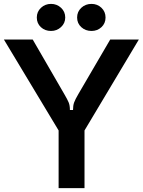

<svg xmlns="http://www.w3.org/2000/svg" viewBox="-21 -966 733 986"><path d="M280 0V-296L-1 -763H147L309 -483Q326 -454 332 -439Q338 -424 338 -401H354Q354 -424 359.5 -439.5Q365 -455 382 -484L545 -763H692L413 -296V0ZM168 -876Q168 -906 189.5 -926Q211 -946 241 -946Q271 -946 292.5 -926Q314 -906 314 -876Q314 -847 292.5 -827Q271 -807 241 -807Q210 -807 189 -826.5Q168 -846 168 -876ZM375 -876Q375 -906 396.5 -926Q418 -946 449 -946Q479 -946 500 -926Q521 -906 521 -876Q521 -846 500 -826.5Q479 -807 449 -807Q418 -807 396.5 -826.5Q375 -846 375 -876Z"/></svg>

Font: Open Sauce Sans SemiBold
Style: Regular
Weight: 600
Designer: Alfredo Marco Pradil
Foundry: Creative Sauce Fz LLC
Version: Version 1.477